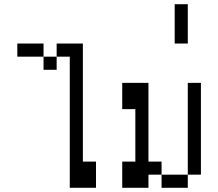

<svg xmlns="http://www.w3.org/2000/svg" viewBox="-20 -895 1040 915"><path d="M312.5 -625Q312.5 -625 312.5 0H437.5Q437.5 0 437.5 -125H375V-687.5H250V-625H187.5V-562.5H250V-625ZM187.5 -625V-687.5H62.5V-625Z M687.5 -62.5H750V0H875V-62.5H750V-125H687.5Q687.5 -125 687.5 -500H562.5Q562.5 -500 562.5 -375H625Q625 -375 625 -125H562.5Q562.5 -125 562.5 0H687.5ZM875 -62.5H937.5V-500H875Z M812.5 -875V-687.5H875V-875Z"/></svg>

Font: Unifont
Style: Regular
Weight: 500
Version: Version 15.1.04